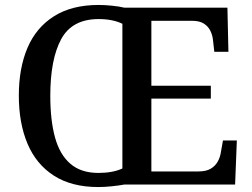

<svg xmlns="http://www.w3.org/2000/svg" viewBox="-20 -745 1016 775"><path d="M377 10Q269 10 197.5 -36Q126 -82 91 -165Q56 -248 56 -359Q56 -470 91 -552Q126 -634 198 -679.5Q270 -725 378 -725Q403 -725 432.5 -722Q462 -719 482 -714H898L902 -536H845L840 -581Q838 -603 829 -621Q820 -639 802.5 -650Q785 -661 756 -661H591V-399H831V-347H591V-53H781Q812 -53 830.5 -64Q849 -75 859 -93Q869 -111 872 -133L880 -178H936L929 0H481Q460 4 430.5 7Q401 10 377 10ZM377 -47Q406 -47 430.5 -51.5Q455 -56 474 -65V-649Q456 -658 432 -663Q408 -668 378 -668Q271 -668 227 -587Q183 -506 183 -358Q183 -260 202 -190.5Q221 -121 264 -84Q307 -47 377 -47Z"/></svg>

Font: Noto Serif Khmer Medium
Style: Regular
Weight: 500
Version: Version 2.003